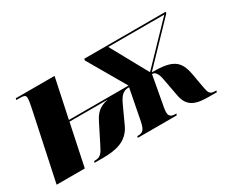

<svg xmlns="http://www.w3.org/2000/svg" viewBox="-86 -808 1294 1080"><g transform="rotate(-30 561.0 -268.0)"><path d="M118 -429 27 0H210L267 -271H516C456 -260 432 -231 410 -187L353 -74C331 -29 319 -10 283 -10H276L274 0H327C411 0 487 -14 525 -96L576 -207C603 -266 626 -271 654 -271L615 -70C604 -17 589 -10 560 -10H557L554 0H807L811 -10H808C779 -10 764 -17 764 -45C764 -53 765 -63 767 -74L803 -271C822 -271 837 -256 845 -209L866 -96C881 -13 937 0 1018 0H1068L1070 -10H1064C1027 -10 1023 -23 1015 -68L999 -158C981 -253 940 -280 807 -280L1043 -526L1045 -536H516L514 -526L656 -281H269L323 -536H71L69 -526H93C126 -526 130 -517 130 -503C130 -488 125 -462 118 -429ZM797 -288 666 -526H1030L801 -288Z"/></g></svg>

Font: Noto Serif Display SemiCondensed Black
Style: Italic
Weight: 900
Width: 4
Italic angle: -12°
Designer: Monotype Design Team
Foundry: Monotype Imaging Inc.
Version: Version 2.009